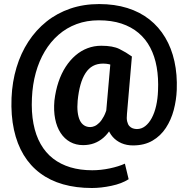

<svg xmlns="http://www.w3.org/2000/svg" viewBox="-20 -710 936 951"><path d="M855.5 -264.6Q853.5 -214.4 840.6 -165.3Q827.6 -116.2 801.5 -76.4Q775.4 -36.6 735.1 -13.2Q694.8 10.3 638.7 10.3Q607.4 10.3 581.8 -0.7Q556.2 -11.7 538.3 -32Q520.5 -52.2 511.5 -81.3Q502.4 -110.4 504.9 -146L529.8 -430.2H633.3L608.9 -146Q606.4 -123 609.9 -108.4Q613.3 -93.8 620.6 -85.7Q627.9 -77.6 637.9 -74.2Q647.9 -70.8 658.2 -70.8Q680.7 -70.8 699.2 -85.2Q717.8 -99.6 731.7 -125.5Q745.6 -151.4 753.4 -186Q761.2 -220.7 762.7 -260.7Q765.6 -323.7 756.1 -377.7Q746.6 -431.6 724.1 -474.4Q701.7 -517.1 666 -547.1Q630.4 -577.1 581.5 -593.3Q532.7 -609.4 469.2 -609.4Q409.7 -609.4 359.6 -590.8Q309.6 -572.3 269.8 -537.6Q230 -502.9 201.7 -455.3Q173.3 -407.7 157.2 -349.4Q141.1 -291 138.2 -225.1Q134.8 -154.3 145.8 -97.2Q156.7 -40 181.2 3.2Q205.6 46.4 242.7 75.2Q279.8 104 328.6 118.7Q377.4 133.3 437 133.3Q479.5 133.3 523.7 124Q567.9 114.7 598.6 100.6L617.2 177.7Q583 199.7 531.7 210.4Q480.5 221.2 435.1 221.2Q356.9 221.2 292.5 202.9Q228 184.6 179 147.9Q129.9 111.3 97.2 57.4Q64.5 3.4 49.1 -67.4Q33.7 -138.2 37.1 -225.1Q40.5 -305.2 61.8 -375.7Q83 -446.3 120.6 -503.9Q158.2 -561.5 210.4 -603.3Q262.7 -645 328.4 -667.5Q394 -689.9 471.2 -689.9Q547.9 -689.9 610.4 -670.4Q672.9 -650.9 720 -613.8Q767.1 -576.7 798.3 -524.2Q829.6 -471.7 844 -406.2Q858.4 -340.8 855.5 -264.6ZM364.7 -211.4Q361.8 -179.7 364.7 -155Q367.7 -130.4 375.5 -114Q383.3 -97.7 396.5 -89.1Q409.7 -80.6 427.2 -80.6Q436.5 -80.6 448 -85.2Q459.5 -89.8 471.4 -101.6Q483.4 -113.3 494.4 -134Q505.4 -154.8 513.7 -188L556.6 -135.7Q545.4 -99.6 529.1 -72.5Q512.7 -45.4 491.7 -27.3Q470.7 -9.3 445.8 -0.2Q420.9 8.8 391.6 8.8Q356 8.8 327.6 -6.8Q299.3 -22.5 280.3 -51.5Q261.2 -80.6 253.2 -121.1Q245.1 -161.6 249.5 -211.4Q255.4 -261.2 269.5 -303.5Q283.7 -345.7 305.2 -378.9Q326.7 -412.1 354 -435.5Q381.3 -459 413.6 -471.2Q445.8 -483.4 481.4 -483.4Q539.1 -483.4 571.5 -467.3Q604 -451.2 633.3 -430.2L581.5 -358.4Q567.4 -371.1 544.7 -383.1Q522 -395 490.7 -395Q461.9 -395 440.4 -383.3Q418.9 -371.6 403.6 -347.9Q388.2 -324.2 378.7 -290.3Q369.1 -256.3 364.7 -211.4Z"/></svg>

Font: Roboto ExtraBold
Style: Regular
Weight: 800
Designer: Christian Robertson
Foundry: Google
Version: Version 3.009; 2024